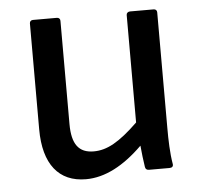

<svg xmlns="http://www.w3.org/2000/svg" viewBox="-42 -533 617 589"><g transform="rotate(-5 266.0 -238.5)"><path d="M200 12C259 12 317 -19 375 -76C377 -53 380 -30 383 -10C384 -3 388 0 395 0H458C466 0 470 -4 469 -11C463 -46 462 -86 462 -123V-479C462 -485 458 -489 452 -489H379C373 -489 368 -485 368 -479V-148C310 -92 272 -71 231 -71C185 -71 164 -99 164 -161V-479C164 -485 160 -489 154 -489H80C74 -489 70 -485 70 -479V-153C70 -46 116 12 200 12Z"/></g></svg>

Font: Sofia Sans Cond SemiBold
Style: Regular
Weight: 600
Width: 3
Designer: Botio Nikoltchev, Ani Petrova
Foundry: lettersoup
Version: Version 4.100